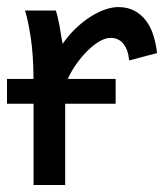

<svg xmlns="http://www.w3.org/2000/svg" viewBox="-20 -528 468 548"><path d="M348.6 -355.5Q346.2 -385.3 332.5 -402.6Q318.8 -419.9 295.4 -419.9Q281.2 -419.9 264.4 -410.2Q247.6 -400.4 230.7 -384Q213.9 -367.7 198.7 -346.4Q183.6 -325.2 173.3 -302.7H310.1V-231.9H166V0H75.7V-231.9H0V-302.7H75.7Q75.2 -374 67.4 -423.3Q59.6 -472.7 51.3 -498H139.2Q142.1 -490.2 145 -477.8Q147.9 -465.3 150.4 -451.7Q152.8 -438 154.8 -424.8L158.7 -402.8Q176.3 -428.2 197 -447.8Q217.8 -467.3 239 -480.7Q260.3 -494.1 280.5 -501Q300.8 -507.8 317.4 -507.8Q344.2 -507.8 363.8 -497.3Q383.3 -486.8 396.7 -469Q410.2 -451.2 417.7 -427.2Q425.3 -403.3 428.2 -376.5Z"/></svg>

Font: Andika Compact
Style: Regular
Weight: 400
Designer: Victor Gaultney, Annie Olsen, Julie Remington, Don Collingsworth, Eric Hays, Becca Hirsbrunner
Foundry: SIL International
Version: Version 5.000 ; LnSpcTght